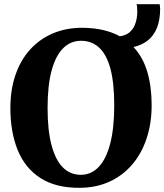

<svg xmlns="http://www.w3.org/2000/svg" viewBox="-20 -885 784 916"><path d="M361.5 11Q246 12 172.2 -36Q98.5 -84 64 -170Q29.5 -256 29.5 -369.5Q29.5 -457 53.8 -527.5Q78 -598 123.2 -648.2Q168.5 -698.5 231.8 -725.5Q295 -752.5 373 -752.5Q427 -752 471.5 -741.8Q516 -731.5 551.5 -712Q580.5 -716 597.2 -730.2Q614 -744.5 622 -763Q630 -781.5 632.5 -799Q635 -816.5 635 -827.5Q635 -845.5 634 -853Q633 -860.5 631.5 -865H741.5Q742.5 -860 743.2 -854.5Q744 -849 744 -843.5Q744 -790 728.8 -752.2Q713.5 -714.5 685 -692Q656.5 -669.5 617 -660.5Q662 -612.5 682.8 -542Q703.5 -471.5 703.5 -383.5Q703.5 -296 679.2 -223.8Q655 -151.5 610 -99.2Q565 -47 502 -18.2Q439 10.5 361.5 11ZM365.5 -51Q415 -51 450.8 -88.5Q486.5 -126 505.8 -200Q525 -274 525 -382.5Q525 -490.5 506.5 -558.2Q488 -626 452.5 -658.2Q417 -690.5 367 -690.5Q317.5 -690.5 281.8 -655.5Q246 -620.5 226.5 -549.5Q207 -478.5 207 -370Q207 -262.5 226 -191.8Q245 -121 280.2 -86Q315.5 -51 365.5 -51Z"/></svg>

Font: Merriweather 24pt ExtraBold
Style: Regular
Weight: 800
Version: Version 2.100